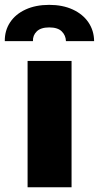

<svg xmlns="http://www.w3.org/2000/svg" viewBox="-66 -786 415 806"><path d="M49.8 -530.3H234.4V0H49.8ZM140.6 -765.6Q196.8 -765.6 239.3 -746.1Q281.7 -726.6 305.2 -692.1Q328.6 -657.7 329.1 -613.3H210.9Q210 -637.7 193.1 -654.3Q176.3 -670.9 140.6 -670.9Q105.5 -670.9 88.4 -654.3Q71.3 -637.7 72.3 -613.3H-45.9Q-46.4 -657.7 -23.7 -692.1Q-1 -726.6 41.5 -746.1Q84 -765.6 140.6 -765.6Z"/></svg>

Font: Pretendard JP Black
Style: Regular
Weight: 900
Designer: Base glyphs from Inter by Rasmus Andersson; Hangeul glyphs from Noto Sans CJK(Source Han Sans) by Jang Soo-young and Kan
Foundry: Kil Hyung-jin
Version: Version 1.309